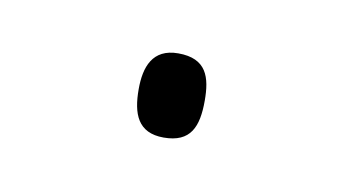

<svg xmlns="http://www.w3.org/2000/svg" viewBox="-27 -98 260 146"><g transform="rotate(10 102.5 -25.5)"><path d="M78 -26C78 -7 83 7 103 7C124 7 129 -6 129 -26C129 -44 125 -58 103 -58C83 -58 78 -43 78 -26Z"/></g></svg>

Font: Noto Sans Arabic UI SmCn Th
Style: Regular
Weight: 100
Width: 4
Designer: Monotype Design Team, Nadine Chahine and Nizar Qandah
Foundry: Monotype Imaging Inc.
Version: Version 2.010